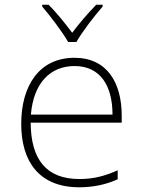

<svg xmlns="http://www.w3.org/2000/svg" viewBox="-20 -784 603 814"><path d="M269 -606H304C328 -649 380 -716 415 -756V-764H388C352 -727 315 -684 286 -645C258 -683 220 -730 186 -764H159V-756C193 -717 244 -649 269 -606ZM316 10C373 10 429 -1 479 -24V-62C425 -38 377 -25 317 -25C176 -25 111 -108 110 -264H496V-294C496 -433 434 -539 296 -539C145 -539 70 -419 70 -259C70 -99 146 10 316 10ZM457 -298H111C122 -433 194 -504 296 -504C405 -504 457 -421 457 -298Z"/></svg>

Font: Noto Sans Mono SemiCondensed ExtraLight
Style: Regular
Weight: 200
Width: 4
Designer: Monotype Design Team
Foundry: Monotype Imaging Inc.
Version: Version 2.014